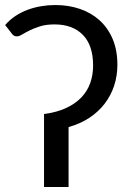

<svg xmlns="http://www.w3.org/2000/svg" viewBox="-22 -743 520 763"><path d="M-1.5 -643.5Q16.5 -664.5 39.8 -679.8Q63 -695 89 -704.5Q115 -714 142.8 -718.5Q170.5 -723 197.5 -723Q250.5 -723 295.8 -707.5Q341 -692 374 -662Q407 -632 425.8 -587.8Q444.5 -543.5 444.5 -485.5Q444.5 -441.5 431.5 -402.2Q418.5 -363 393.8 -330.8Q369 -298.5 333 -274.8Q297 -251 250.5 -238V0H153V-290Q203.5 -296.5 240.2 -313.5Q277 -330.5 301 -355.5Q325 -380.5 336.5 -412.8Q348 -445 348 -482.5Q348 -563 307.2 -604.5Q266.5 -646 194.5 -646Q161.5 -646 137.5 -638.5Q113.5 -631 96 -622.2Q78.5 -613.5 66.2 -606Q54 -598.5 45 -598.5Q33 -598.5 26.5 -607.5Z"/></svg>

Font: Lato 2
Style: Regular
Weight: 500
Designer: Lukasz Dziedzic with Adam Twardoch and Botio Nikoltchev
Foundry: tyPoland Lukasz Dziedzic
Version: Version 2.015; 2015-08-06; http://www.latofonts.com/